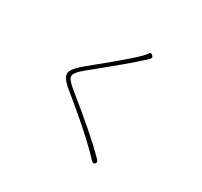

<svg xmlns="http://www.w3.org/2000/svg" viewBox="-164 -997 1328 1260"><g transform="rotate(30 500.0 -367.0)"><path d="M688 35Q675 47 659 30L633 3Q625 -6 617 -14Q504 -127 293 -298Q228 -351 232 -387Q235 -417 289 -464Q298 -472 307 -480L379 -539Q556 -683 605 -734Q631 -762 635.5 -770.5Q640 -779 656 -766Q672 -753 654 -736L624 -709Q562 -651 354 -482L324 -458Q315 -450 306 -442Q264 -406 264.5 -381.5Q265 -357 320 -312Q573 -109 684 6Q700 23 688 35Z"/></g></svg>

Font: Resource Han Rounded KR ExtraLight
Style: Regular
Weight: 250
Designer: Cyano Hao (round all glyphs); Ryoko NISHIZUKA 西塚涼子 (kana, bopomofo & ideographs); Paul D. Hunt (Latin, Greek & Cyrillic)
Foundry: Cyano Hao
Version: 0.990